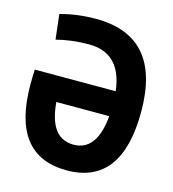

<svg xmlns="http://www.w3.org/2000/svg" viewBox="-107 -791 800 889"><g transform="rotate(15 293.0 -346.5)"><path d="M293 9.8Q28.8 9.8 28.8 -332Q28.8 -350.6 29.3 -368.3Q29.8 -386 30.8 -402.8L165.5 -395Q164.1 -364.3 164.1 -332Q164.1 -113.3 293 -113.3Q421.9 -113.3 421.9 -341.8Q421.9 -580.6 244.1 -580.6Q160.1 -580.6 87.4 -561.5L73.7 -680.7Q153.3 -703.1 244.1 -703.1Q557.1 -703.1 557.1 -341.8Q557.1 9.8 293 9.8ZM30.8 -283.7V-402.8H498.5V-283.7Z"/></g></svg>

Font: Cascadia Mono
Style: Regular
Weight: 400
Monospace: yes
Designer: Aaron Bell
Foundry: Saja Typeworks
Version: Version 2404.023